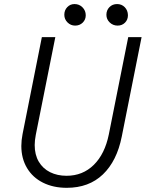

<svg xmlns="http://www.w3.org/2000/svg" viewBox="-20 -899 704 927"><path d="M83 -194.3Q83 -221.7 88.9 -251.5L182.1 -719.7H247.1L152.8 -248Q147.5 -220.2 147.5 -198.7Q147.5 -151.9 167.2 -118.4Q187 -85 221.9 -67.6Q256.8 -50.3 301.3 -50.3Q379.4 -50.3 432.9 -103Q486.3 -155.8 505.4 -250L599.1 -719.7H663.6L567.9 -239.7Q544.4 -121.6 476.8 -56.9Q409.2 7.8 302.2 7.8Q237.3 7.8 187.5 -17.1Q137.7 -42 110.4 -87.9Q83 -133.8 83 -194.3ZM493.7 -827.6Q493.7 -849.6 508.3 -864.5Q522.9 -879.4 545.4 -879.4Q567.4 -879.4 582.3 -864.3Q597.2 -849.1 597.7 -825.7Q597.7 -803.7 583.5 -789.6Q569.3 -775.4 547.9 -775.4Q525.4 -775.4 509.5 -790.8Q493.7 -806.2 493.7 -827.6ZM290.5 -827.6Q290.5 -849.6 304.7 -864.5Q318.8 -879.4 339.8 -879.4Q362.8 -879.4 378.4 -863.5Q394 -847.7 394 -825.2Q394 -804.2 379.4 -789.8Q364.7 -775.4 342.8 -775.4Q321.3 -775.4 305.9 -790.8Q290.5 -806.2 290.5 -827.6Z"/></svg>

Font: Reddit Sans Fudge Light Italic
Style: Regular
Weight: 300
Italic angle: -11.25°
Designer: Stephen Hutchings
Version: Version 1.013